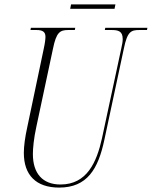

<svg xmlns="http://www.w3.org/2000/svg" viewBox="-20 -840 688 870"><path d="M298 -800H499L503 -820H302ZM248 10C375 10 425 -74 453 -207L541 -619C557 -698 574 -704 612 -704H646L648 -714H457L455 -704H485C516 -704 536 -699 536 -663C536 -652 534 -639 529 -618L442 -213C418 -105 374 -4 254 -4C173 -4 129 -54 129 -142C129 -167 133 -213 145 -267L220 -619C235 -693 251 -704 289 -704H319L321 -714H120L118 -704H145C173 -704 186 -696 186 -673C186 -664 184 -645 178 -618L104 -266C93 -217 88 -176 88 -147C88 -47 143 10 248 10Z"/></svg>

Font: Noto Serif Display ExtraCondensed ExtraLight
Style: Italic
Weight: 200
Width: 2
Italic angle: -12°
Designer: Monotype Design Team
Foundry: Monotype Imaging Inc.
Version: Version 2.009